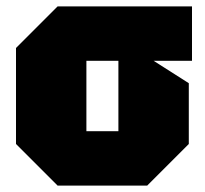

<svg xmlns="http://www.w3.org/2000/svg" viewBox="-20 -580 640 600"><path d="M30 -130V-430L160 -560H580V-390H460L570 -320V-130L440 0H160ZM250 -170H350V-390H250Z"/></svg>

Font: Tektur Black
Style: Regular
Weight: 900
Designer: Adam Jagosz
Foundry: Adam Jagosz
Version: Version 1.005;gftools[0.9.30]